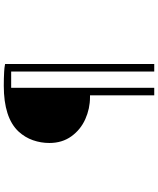

<svg xmlns="http://www.w3.org/2000/svg" viewBox="72 -870 855 1040"><g transform="rotate(-90 500.0 -349.5)"><path d="M246 -510Q246 -556 261 -599Q276 -642 308 -677Q383 -757 556 -757Q596 -757 632 -755Q653 -754 674 -750V58H633V-717H545V58H504V-290H494Q432 -290 375 -315.5Q318 -341 282 -391Q246 -441 246 -510Z"/></g></svg>

Font: Merged Yaku Han JP ExtraLight
Style: Regular
Weight: 250
Designer: Ryoko NISHIZUKA 西塚涼子 (kana, bopomofo & ideographs); Paul D. Hunt (Latin, Greek & Cyrillic); Sandoll Communications 산돌커뮤니
Foundry: Adobe
Version: Version 2.004